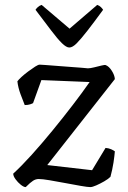

<svg xmlns="http://www.w3.org/2000/svg" viewBox="-20 -764 524 784"><path d="M85 0Q77 0 65 -9.5Q53 -19 43.5 -32Q34 -45 34 -55Q68 -86 109.5 -132Q151 -178 194 -230.5Q237 -283 276.5 -334.5Q316 -386 346 -429L149 -437L115 -343Q112 -341 103 -338Q94 -335 81 -335Q74 -352 64 -379Q54 -406 51 -432Q56 -439 68 -450Q80 -461 95.5 -472.5Q111 -484 123.5 -492Q136 -500 142 -500Q147 -500 166.5 -498.5Q186 -497 212 -495Q238 -493 264.5 -491Q291 -489 311.5 -487.5Q332 -486 339 -485Q348 -485 364.5 -489Q381 -493 395 -496.5Q409 -500 412 -498Q425 -493 436.5 -475Q448 -457 449 -441L173 -90L356 -69L411 -160Q424 -159 434 -154.5Q444 -150 449 -146Q448 -138 447 -126.5Q446 -115 443.5 -100.5Q441 -86 438 -71Q435 -56 431 -42Q422 -33 405.5 -23.5Q389 -14 373 -7Q357 0 349 0Q338 0 309.5 -5Q281 -10 246.5 -16.5Q212 -23 182.5 -28Q153 -33 138 -33Q126 -33 115 -26Q104 -19 85 0ZM263 -570Q251 -570 233 -587.5Q215 -605 189 -639.5Q163 -674 125 -724Q128 -729 134.5 -735Q141 -741 150 -744L264 -647L377 -744Q386 -741 392 -735Q398 -729 401 -724Q363 -672 336.5 -638Q310 -604 293 -587Q276 -570 263 -570Z"/></svg>

Font: Texturina 12pt Light
Style: Regular
Weight: 300
Designer: Guillermo Torres Carreño
Foundry: Omnibus-Type
Version: Version 1.002